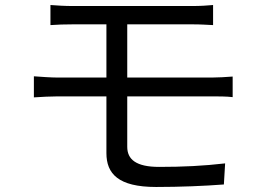

<svg xmlns="http://www.w3.org/2000/svg" viewBox="-20 -730 1040 765"><path d="M826 -346C848 -346 884 -346 907 -343V-425C884 -423 845 -421 824 -421H487V-633H747C782 -633 805 -631 829 -630V-710C807 -708 779 -706 747 -706H271C237 -706 208 -708 181 -710V-630C208 -632 237 -633 271 -633H404V-421H210C183 -421 142 -424 115 -426V-342C143 -344 184 -346 210 -346H404V-120C404 -38 451 15 602 15C698 15 794 11 872 5L877 -79C791 -69 709 -65 614 -65C522 -65 487 -95 487 -145V-346Z"/></svg>

Font: Noto Sans Mono CJK JP Regular
Style: Regular
Weight: 400
Designer: Ryoko NISHIZUKA (kana & ideographs); Paul D. Hunt (Latin, Greek & Cyrillic); Wenlong ZHANG (bopomofo); Sandoll Communica
Foundry: Adobe Systems Incorporated
Version: Version 1.004;PS 1.004;hotconv 1.0.82;makeotf.lib2.5.63406